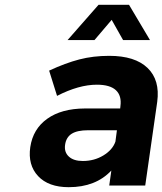

<svg xmlns="http://www.w3.org/2000/svg" viewBox="-20 -778 681 805"><path d="M106.9 -161.1Q118.2 -237.3 178 -280Q237.8 -322.8 335.9 -323.2H483.9L484.9 -333Q490.7 -376.5 466.1 -399.7Q441.4 -422.9 386.2 -422.9Q310.5 -422.9 219.2 -376L186 -481.9Q254.4 -513.7 312.5 -528.8Q370.6 -543.9 438 -543.9Q545.9 -543.9 598.6 -493.2Q651.4 -442.4 639.2 -351.1L588.9 0H438L446.8 -63Q381.3 6.8 268.1 6.8Q183.1 6.8 139.6 -39.8Q96.2 -86.4 106.9 -161.1ZM252.9 -170.9Q248.5 -140.1 268.6 -121.6Q288.6 -103 327.1 -103Q375 -103 413.3 -126.2Q451.7 -149.4 463.9 -184.1L470.2 -231.9H349.1Q304.2 -231.9 280.8 -217.3Q257.3 -202.6 252.9 -170.9ZM263.2 -609.9 393.1 -757.8H521L608.9 -609.9H496.1L448.2 -694.8L376 -609.9Z"/></svg>

Font: Trueno SemiBold
Style: Italic
Weight: 600
Designer: Julieta Ulanovsky
Foundry: Julieta Ulanovsky
Version: Version 3.001b | FøM Fix